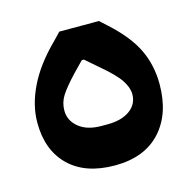

<svg xmlns="http://www.w3.org/2000/svg" viewBox="-75 -517 608 604"><g transform="rotate(-15 229.0 -215.0)"><path d="M229 11Q133 11 80 -40.5Q27 -92 27 -182Q27 -239 56 -298.5Q85 -358 144 -416L168 -441H297L320 -420Q380 -366 405 -314Q430 -262 430 -200Q430 -103 377.5 -46Q325 11 229 11ZM239 -120Q285 -120 312 -139.5Q339 -159 339 -192Q339 -213 322.5 -238Q306 -263 258 -303L220 -336H213L180 -302Q147 -267 133 -245Q119 -223 119 -197Q119 -164 146 -142Q173 -120 219 -120Z"/></g></svg>

Font: IBM Plex Arabic SemiBold
Style: Regular
Weight: 600
Designer: Mike Abbink, Paul van der Laan, Pieter van Rosmalen, Wael Morcos, Khajak Apelian
Foundry: Bold Monday
Version: Version 1.0